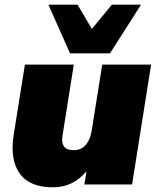

<svg xmlns="http://www.w3.org/2000/svg" viewBox="-20 -785 670 817"><path d="M205 12Q106 12 64 -46.5Q22 -105 38 -210L86 -510H294L246 -208Q236 -146 293 -146Q326 -146 345 -168.5Q364 -191 370 -228L415 -510H623L542 0H339L348 -56Q320 -23 285 -5.5Q250 12 205 12ZM278 -558 186 -765H310L371 -662L456 -765H580L448 -558Z"/></svg>

Font: Mulish ExtraBlack
Style: Italic
Weight: 1000
Italic angle: -9°
Designer: Vernon Adams
Foundry: Vernon Adams
Version: Version 3.603; ttfautohint (v1.8.3)